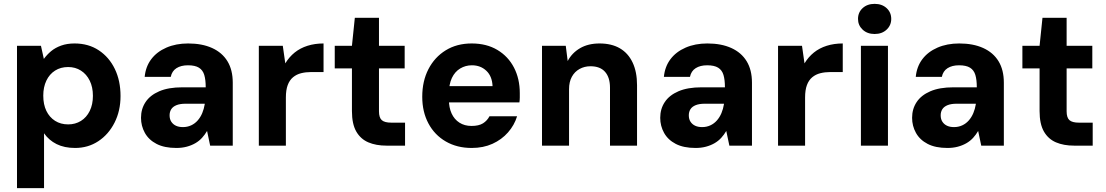

<svg xmlns="http://www.w3.org/2000/svg" viewBox="-20 -754 5727 994"><path d="M68 220V-517H192L207 -449Q223 -471 244.5 -489Q266 -507 296.5 -518Q327 -529 366 -529Q438 -529 491.5 -493.5Q545 -458 574.5 -397Q604 -336 604 -257Q604 -180 573 -119Q542 -58 489 -23Q436 12 369 12Q313 12 273 -8Q233 -28 208 -64V220ZM333 -110Q370 -110 399 -128Q428 -146 444.5 -179.5Q461 -213 461 -258Q461 -303 444.5 -336.5Q428 -370 399 -388.5Q370 -407 333 -407Q294 -407 265 -388.5Q236 -370 220 -336.5Q204 -303 204 -259Q204 -213 220 -180Q236 -147 265 -128.5Q294 -110 333 -110Z M893 12Q831 12 790.5 -9Q750 -30 730 -66Q710 -102 710 -144Q710 -190 733.5 -225.5Q757 -261 804.5 -281.5Q852 -302 924 -302H1045Q1045 -341 1037.5 -366Q1030 -391 1010 -403.5Q990 -416 953 -416Q917 -416 893.5 -401Q870 -386 864 -356H729Q734 -409 763 -447.5Q792 -486 841.5 -507.5Q891 -529 954 -529Q1026 -529 1078 -505.5Q1130 -482 1157.5 -437Q1185 -392 1185 -326V0H1068L1052 -76Q1041 -57 1026 -40.5Q1011 -24 991 -12.5Q971 -1 946.5 5.5Q922 12 893 12ZM927 -96Q950 -96 969.5 -105Q989 -114 1003.5 -130.5Q1018 -147 1027 -168.5Q1036 -190 1040 -215V-217H940Q912 -217 893.5 -209.5Q875 -202 866.5 -188.5Q858 -175 858 -157Q858 -137 867 -123.5Q876 -110 891 -103Q906 -96 927 -96Z M1320 0V-517H1444L1457 -426Q1477 -459 1505.5 -482Q1534 -505 1572 -517Q1610 -529 1655 -529V-381H1591Q1563 -381 1539 -375Q1515 -369 1497 -354Q1479 -339 1469.5 -313.5Q1460 -288 1460 -249V0Z M1981 0Q1927 0 1887 -17Q1847 -34 1824.5 -73Q1802 -112 1802 -179V-400H1713V-517H1802L1817 -662H1942V-517H2075V-400H1942V-178Q1942 -145 1956.5 -132Q1971 -119 2006 -119H2077V0Z M2422 12Q2346 12 2288 -21.5Q2230 -55 2198 -115Q2166 -175 2166 -253Q2166 -334 2198 -396Q2230 -458 2287.5 -493.5Q2345 -529 2422 -529Q2499 -529 2555 -495.5Q2611 -462 2641 -404Q2671 -346 2671 -272Q2671 -262 2671 -249.5Q2671 -237 2669 -224H2265V-308H2530Q2528 -359 2498 -387.5Q2468 -416 2423 -416Q2390 -416 2362.5 -399.5Q2335 -383 2319.5 -350.5Q2304 -318 2304 -268V-239Q2304 -197 2318 -166.5Q2332 -136 2358.5 -119Q2385 -102 2421 -102Q2459 -102 2480.5 -115.5Q2502 -129 2514 -152H2657Q2643 -106 2610 -68.5Q2577 -31 2529.5 -9.5Q2482 12 2422 12Z M2786 0V-517H2909L2919 -438Q2941 -480 2983 -504.5Q3025 -529 3084 -529Q3146 -529 3189 -504Q3232 -479 3255 -430.5Q3278 -382 3278 -313V0H3138V-300Q3138 -353 3112.5 -382Q3087 -411 3037 -411Q3006 -411 2980.5 -397Q2955 -383 2940.5 -356.5Q2926 -330 2926 -292V0Z M3581 12Q3519 12 3478.5 -9Q3438 -30 3418 -66Q3398 -102 3398 -144Q3398 -190 3421.5 -225.5Q3445 -261 3492.5 -281.5Q3540 -302 3612 -302H3733Q3733 -341 3725.5 -366Q3718 -391 3698 -403.5Q3678 -416 3641 -416Q3605 -416 3581.5 -401Q3558 -386 3552 -356H3417Q3422 -409 3451 -447.5Q3480 -486 3529.5 -507.5Q3579 -529 3642 -529Q3714 -529 3766 -505.5Q3818 -482 3845.5 -437Q3873 -392 3873 -326V0H3756L3740 -76Q3729 -57 3714 -40.5Q3699 -24 3679 -12.5Q3659 -1 3634.5 5.5Q3610 12 3581 12ZM3615 -96Q3638 -96 3657.5 -105Q3677 -114 3691.5 -130.5Q3706 -147 3715 -168.5Q3724 -190 3728 -215V-217H3628Q3600 -217 3581.5 -209.5Q3563 -202 3554.5 -188.5Q3546 -175 3546 -157Q3546 -137 3555 -123.5Q3564 -110 3579 -103Q3594 -96 3615 -96Z M4008 0V-517H4132L4145 -426Q4165 -459 4193.5 -482Q4222 -505 4260 -517Q4298 -529 4343 -529V-381H4279Q4251 -381 4227 -375Q4203 -369 4185 -354Q4167 -339 4157.5 -313.5Q4148 -288 4148 -249V0Z M4437 0V-517H4577V0ZM4508 -578Q4470 -578 4446 -600.5Q4422 -623 4422 -656Q4422 -690 4446 -712Q4470 -734 4508 -734Q4546 -734 4570 -712Q4594 -690 4594 -656Q4594 -623 4570 -600.5Q4546 -578 4508 -578Z M4885 12Q4823 12 4782.5 -9Q4742 -30 4722 -66Q4702 -102 4702 -144Q4702 -190 4725.5 -225.5Q4749 -261 4796.5 -281.5Q4844 -302 4916 -302H5037Q5037 -341 5029.5 -366Q5022 -391 5002 -403.5Q4982 -416 4945 -416Q4909 -416 4885.5 -401Q4862 -386 4856 -356H4721Q4726 -409 4755 -447.5Q4784 -486 4833.5 -507.5Q4883 -529 4946 -529Q5018 -529 5070 -505.5Q5122 -482 5149.5 -437Q5177 -392 5177 -326V0H5060L5044 -76Q5033 -57 5018 -40.5Q5003 -24 4983 -12.5Q4963 -1 4938.5 5.5Q4914 12 4885 12ZM4919 -96Q4942 -96 4961.5 -105Q4981 -114 4995.5 -130.5Q5010 -147 5019 -168.5Q5028 -190 5032 -215V-217H4932Q4904 -217 4885.5 -209.5Q4867 -202 4858.5 -188.5Q4850 -175 4850 -157Q4850 -137 4859 -123.5Q4868 -110 4883 -103Q4898 -96 4919 -96Z M5541 0Q5487 0 5447 -17Q5407 -34 5384.5 -73Q5362 -112 5362 -179V-400H5273V-517H5362L5377 -662H5502V-517H5635V-400H5502V-178Q5502 -145 5516.5 -132Q5531 -119 5566 -119H5637V0Z"/></svg>

Font: DM Sans 11pt ExtraBold
Style: Regular
Weight: 800
Version: Version 4.004;gftools[0.9.30]